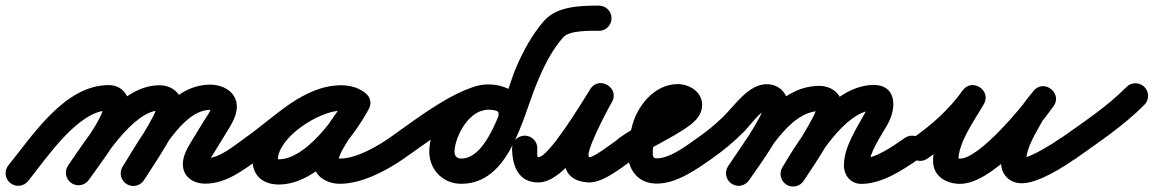

<svg xmlns="http://www.w3.org/2000/svg" viewBox="-59 -606 4116 685"><path d="M-22.3 47C-3 62.6 25.3 59.6 41 40.3C107.3 -41.6 219.7 -212.4 328.9 -212.4C330.7 -212.4 325.3 -213.2 323.6 -214C319.3 -216.1 315.7 -219.5 313.3 -223.5C312.6 -224.7 311 -229.8 311 -229.1C311 -185.3 215.7 -61.3 184 -15.6C169.9 4.8 174.9 32.8 195.4 47C215.8 61.1 243.8 56.1 258 35.6C304.8 -31.9 401 -148.9 401 -229.1C401 -271.5 371.8 -302.4 328.9 -302.4C172.9 -302.4 60.1 -126.3 -29 -16.3C-44.6 3 -41.6 31.3 -22.3 47ZM195.4 47C215.8 61.1 243.8 56.1 258 35.6C308.1 -36.7 417.5 -211.8 510.3 -211.8C513.4 -211.8 504.5 -216.4 502.4 -220.9C501.6 -222.7 501 -228.4 501 -226.5C501 -199.3 400.6 -46.5 378.8 -11.5C365.6 9.6 372 37.3 393.1 50.5C414.2 63.6 441.9 57.2 455.1 36.1C455.1 36.1 455.1 36.1 455.1 36.1C489.2 -18.5 591 -161.7 591 -226.5C591 -272.5 554.2 -301.8 510.3 -301.8C367.2 -301.8 256.9 -120.8 184 -15.6C169.9 4.8 174.9 32.8 195.4 47ZM392.7 50.7C413.8 63.8 441.6 57.5 454.7 36.4C502.3 -39.6 590.3 -214 690.2 -214C702.1 -214 703.8 -208.3 698.7 -216.1C696.3 -219.8 696 -227.8 696 -225C696 -213.9 673.7 -183 667.6 -172.9C667.6 -172.9 667.6 -173 667.6 -173C667.6 -173 667.6 -173.1 667.6 -173.1C653.6 -150.2 639.6 -127.4 625.6 -104.5C625.6 -104.5 625.5 -104.4 625.5 -104.2C625.4 -104.1 625.3 -104 625.3 -104C609.7 -77.7 593.4 -51.5 593.4 -20C593.4 25.5 631.5 49.2 673.1 49.2C748.3 49.2 808.4 1 866.9 -40.2C887.2 -54.5 892.1 -82.6 877.8 -102.9C863.5 -123.2 835.4 -128.1 815.1 -113.8C775 -85.5 724.7 -40.8 673.1 -40.8C663.6 -40.8 677 -37.7 681.1 -29.2C682.9 -25.6 683.4 -17.4 683.4 -20C683.4 -30.7 697.6 -49.4 702.7 -58.1C702.7 -58.1 702.6 -57.9 702.5 -57.8C702.5 -57.6 702.4 -57.5 702.4 -57.5C716.4 -80.3 730.4 -103.2 744.4 -126C744.4 -126 744.4 -126.1 744.4 -126.1C744.4 -126.1 744.4 -126.1 744.4 -126.1C762.3 -155.5 786 -189.3 786 -225C786 -278 737.5 -304 690.2 -304C542 -304 447.2 -121.3 378.5 -11.4C365.3 9.7 371.7 37.5 392.7 50.7Z M804 -51.3C818.2 -30.9 846.3 -25.9 866.7 -40C951.6 -99.1 1051.7 -211.8 1158.6 -211.8C1168.5 -211.8 1179.6 -210.3 1187.8 -204.4C1211.1 -187.8 1235.6 -199.5 1248.2 -219C1260.7 -238.4 1261.3 -265.6 1236.6 -279.9C1210.5 -295.1 1187.9 -301.1 1157.3 -301.1C1030.4 -301.1 842.1 -169.2 842.1 -34.2C842.1 22.9 881.8 52.3 935.7 52.3C1071.2 52.3 1197.5 -108.7 1256.5 -216.4C1270.9 -242.7 1258.3 -266.7 1238.6 -277.5C1218.9 -288.3 1192 -285.9 1177.5 -259.6C1140.4 -191.8 1058.3 -109.2 1058.3 -31.6C1058.3 21.7 1105.8 49.7 1154 49.7C1230.9 49.7 1320.1 3 1381.8 -40.1C1402.2 -54.4 1407.1 -82.5 1392.9 -102.8C1378.6 -123.2 1350.5 -128.1 1330.2 -113.9C1284.7 -82 1211.1 -40.3 1154 -40.3C1145.8 -40.3 1141.3 -45.5 1145.7 -39.1C1147.2 -36.9 1148.3 -29 1148.3 -31.6C1148.3 -68.7 1233.1 -173.7 1256.5 -216.4C1270.9 -242.7 1258.3 -266.6 1238.6 -277.4C1218.9 -288.3 1191.9 -285.9 1177.5 -259.6C1137 -185.6 1030.9 -37.7 935.7 -37.7C933.1 -37.7 930.5 -37.8 928 -38.1C922.3 -38.7 932.1 -26.7 932.1 -34.2C932.1 -117.3 1081.8 -211.1 1157.3 -211.1C1172.7 -211.1 1179.3 -209.1 1191.4 -202.1C1216.2 -187.7 1240 -198.3 1251.8 -216.6C1263.6 -235 1263.4 -261 1240.2 -277.6C1216.5 -294.5 1187.5 -301.8 1158.6 -301.8C1023.4 -301.8 919.2 -186.1 815.3 -114C794.9 -99.8 789.9 -71.7 804 -51.3Z M1319.1 -51.3C1333.3 -30.9 1361.3 -25.9 1381.7 -40.1C1440.9 -81.3 1619 -214.8 1683.3 -214.8C1688.3 -214.8 1720.1 -213.5 1719.4 -203.5C1717.3 -173.5 1738.7 -157 1761.2 -155.4C1783.6 -153.9 1807.1 -167.3 1809.2 -197.2C1814.3 -270.2 1747.1 -304.8 1683.3 -304.8C1567.4 -304.8 1480.2 -180.2 1472.8 -74.3C1468 -5.9 1517.5 49.7 1586.9 49.7C1757 49.7 1803.4 -178.3 1853.9 -303C1878.2 -363 1906.8 -423.3 1949.8 -472.3C1973.1 -499 2047 -495.9 2078 -496C2102.8 -496 2122.9 -516.2 2122.8 -541.1C2122.7 -565.9 2102.5 -586 2077.7 -586C2077.7 -586 2077.7 -586 2077.7 -586C2012.9 -585.7 1928.5 -584.6 1882.1 -531.7C1839.3 -482.8 1808.3 -425 1782.6 -365.8C1747.9 -285.9 1692.9 -40.3 1586.9 -40.3C1569.6 -40.3 1561.4 -51.2 1562.6 -68.1C1566.6 -125.5 1616.4 -214.8 1683.3 -214.8C1688.5 -214.8 1720.1 -213.4 1719.4 -203.5C1717.3 -173.5 1738.7 -157 1761.2 -155.4C1783.6 -153.9 1807.1 -167.3 1809.2 -197.2C1814.3 -270.1 1747.1 -304.8 1683.3 -304.8C1581.3 -304.8 1414.5 -172.6 1330.3 -113.9C1309.9 -99.7 1304.9 -71.7 1319.1 -51.3Z M1768 -77C1768 -77 1768 -77 1768 -77C1768 -15.6 1790 45 1861 45C1962.8 45 2071.4 -158.2 2123 -240C2138.9 -265 2127.3 -289.5 2107.9 -301.4C2088.6 -313.2 2061.5 -312.5 2046.3 -287C2004.7 -217.2 1863 36.1 2040.8 44.9C2040.8 44.9 2041.3 45 2041.9 45C2042.4 45 2043 45 2043 45C2095.7 45 2161.9 -10.8 2203.8 -40.1C2224.2 -54.4 2229.1 -82.5 2214.9 -102.8C2200.6 -123.2 2172.5 -128.1 2152.2 -113.9C2129 -97.6 2061.2 -45 2043 -45C2043 -45 2043.6 -45 2044.1 -45C2044.7 -45 2045.3 -44.9 2045.2 -44.9C2019.1 -46.2 2108.7 -215.9 2123.7 -241C2138.8 -266.4 2127.5 -290.7 2108.5 -302.4C2089.5 -314 2062.8 -313.1 2047 -288C2016.3 -239.4 1899.4 -45 1861 -45C1856.2 -45 1858 -64.7 1858 -77C1858 -101.9 1837.9 -122 1813 -122C1788.1 -122 1768 -101.9 1768 -77Z M2139.1 -51.3C2153.3 -30.9 2181.4 -25.9 2201.7 -40.1C2260.2 -80.9 2379.7 -132 2422.6 -177.2C2436.9 -192.3 2446 -211 2446 -232C2446 -277.8 2400.8 -306 2359 -306C2273.9 -306 2210.2 -223.8 2194 -147.3C2194 -147.3 2194.2 -148.3 2194.5 -149.2C2194.7 -150.2 2195 -151.2 2195 -151.1C2186.3 -122.7 2180 -96.2 2180 -66C2180 -2.3 2215.6 49 2284 49C2355.3 49 2425 -1.1 2480.8 -40.1C2501.2 -54.4 2506.1 -82.5 2491.9 -102.8C2477.6 -123.2 2449.5 -128.1 2429.2 -113.9C2429.2 -113.9 2429.2 -113.9 2429.2 -113.9C2392.2 -87.9 2332.4 -41 2284 -41C2268.6 -41 2270 -52.2 2270 -66C2270 -87.1 2275 -105.1 2281 -124.9C2281 -124.9 2281.3 -125.8 2281.5 -126.8C2281.8 -127.7 2282 -128.6 2282 -128.7C2289 -161.6 2318.9 -216 2359 -216C2367.4 -216 2359.4 -215 2356.8 -225.7C2355.8 -229.5 2356 -232.5 2356 -232C2356 -232.7 2356.1 -233.4 2356.1 -234.1C2356.3 -235.5 2356.6 -236.7 2357.2 -238.1C2358.3 -241.1 2340 -226.5 2335.8 -223.9C2273.7 -186.8 2210 -155.6 2150.3 -113.9C2129.9 -99.7 2124.9 -71.6 2139.1 -51.3Z M2480.7 -40.1C2480.7 -40.1 2480.7 -40.1 2480.7 -40.1C2521.4 -68.4 2559.4 -100.1 2594.4 -135.2C2616.6 -157.4 2645.9 -200.8 2673.8 -214.8C2674.7 -215.2 2675.6 -215.6 2676.6 -215.6C2678.2 -215.6 2673.3 -216.4 2671.8 -217.2C2667.7 -219.5 2664.2 -227.9 2664.2 -224C2664.2 -191.8 2564.8 -50.6 2539.1 -13.7C2524.9 6.7 2529.9 34.7 2550.3 48.9C2570.7 63.1 2598.7 58.1 2612.9 37.7C2612.9 37.7 2612.9 37.7 2612.9 37.7C2652.6 -19.2 2754.2 -156.2 2754.2 -224C2754.2 -269.5 2723.6 -305.6 2676.6 -305.6C2610.3 -305.6 2561.9 -228.4 2518.6 -186.9C2490.8 -160.2 2460.9 -135.9 2429.3 -113.9C2408.9 -99.7 2403.9 -71.7 2418.1 -51.3C2432.3 -30.9 2460.3 -25.9 2480.7 -40.1ZM2612.9 37.7C2612.9 37.7 2612.9 37.7 2612.9 37.7C2669.4 -43.4 2755.4 -209.6 2864.1 -209.6C2869 -209.6 2859.1 -214 2856.9 -219.8C2856.3 -221.5 2855.8 -226.9 2855.8 -225.1C2855.8 -197.6 2759.3 -50.4 2733.3 -10.6C2719.7 10.2 2725.6 38.1 2746.4 51.7C2767.2 65.3 2795.1 59.4 2808.7 38.6C2808.7 38.6 2808.7 38.6 2808.7 38.6C2846.1 -18.7 2945.8 -161.1 2945.8 -225.1C2945.8 -271.3 2907.6 -299.6 2864.1 -299.6C2710 -299.6 2616.5 -124.8 2539.1 -13.7C2524.9 6.7 2529.9 34.7 2550.3 48.9C2570.7 63.1 2598.7 58.1 2612.9 37.7ZM2809.3 37.6C2809.3 37.6 2809.3 37.6 2809.3 37.6C2854.2 -37.8 2954.8 -209.3 3056.6 -212.9C3059.6 -213 3053.8 -208.8 3044.2 -222.4C3033.4 -237.7 3044.6 -235.5 3030.5 -209.3C2999.4 -151.3 2951.9 -83.2 2951.9 -16.1C2951.9 20.2 2976 50 3014 50C3088 50 3161.9 0.4 3220.5 -39.9C3241 -54 3246.2 -82 3232.1 -102.5C3218 -123 3190 -128.2 3169.5 -114.1C3169.5 -114.1 3169.5 -114.1 3169.5 -114.1C3128.8 -86.1 3066.2 -40 3014 -40C3014.5 -40 3014.9 -40 3015.4 -39.9C3027.3 -39 3039.4 -29.2 3041.7 -17.3C3041.8 -16.7 3041.9 -15.9 3041.9 -16.1C3041.9 -63.4 3086.9 -123.9 3109.9 -166.7C3140.6 -224 3139.1 -305.9 3053.4 -302.9C2908.9 -297.7 2797.4 -118.3 2732 -8.5C2719.3 12.8 2726.2 40.5 2747.6 53.2C2768.9 65.9 2796.6 58.9 2809.3 37.6Z M3186.9 -51.5C3201 -31 3229 -25.8 3249.5 -39.9C3324.8 -91.7 3395.5 -156.2 3448.7 -230.9C3465.2 -254.1 3453.3 -278.6 3433.7 -291.1C3414.2 -303.5 3387 -304 3372.9 -279.3C3330.8 -205.3 3269.9 -118.9 3269.9 -31.7C3269.9 23.1 3317 49.9 3366.2 49.9C3479.1 49.9 3638.5 -140.9 3699.7 -226.9C3716.6 -250.7 3707.7 -275.7 3690 -288.9C3672.4 -302.2 3646 -303.9 3627.8 -281C3612 -261.2 3594.5 -241.4 3581.9 -219.3C3581.9 -219.3 3581.8 -219 3581.6 -218.8C3581.5 -218.5 3581.3 -218.2 3581.3 -218.2C3550.2 -159.9 3512 -98.5 3512 -30.3C3512 -16.2 3514.5 -2.1 3520.9 10.5C3520.9 10.5 3521.1 10.8 3521.3 11.1C3521.5 11.5 3521.6 11.8 3521.6 11.8C3532.8 32 3554.1 47.8 3586.4 47.8C3644.8 47.8 3731.7 -7.9 3777.8 -40.1C3798.2 -54.4 3803.1 -82.5 3788.9 -102.8C3774.6 -123.2 3746.5 -128.1 3726.2 -113.9C3726.2 -113.9 3726.2 -113.9 3726.2 -113.9C3696.5 -93.1 3615.6 -42.2 3586.4 -42.2C3581.1 -42.2 3595.5 -36.8 3599.4 -32.1C3600.3 -31 3601 -29.9 3601.8 -28.7C3602.3 -27.9 3603.4 -25.5 3603.1 -26.3C3602.4 -28.2 3601.3 -30.1 3600.4 -31.8C3600.4 -31.8 3600.5 -31.5 3600.7 -31.1C3600.9 -30.8 3601.1 -30.5 3601.1 -30.5C3600.7 -31.2 3601.8 -29 3602 -28.2C3602.4 -26.9 3602 -30 3602 -30.3C3602 -80.6 3637.4 -132.2 3660.7 -175.8C3660.7 -175.8 3660.5 -175.5 3660.4 -175.2C3660.2 -175 3660.1 -174.7 3660.1 -174.7C3670.3 -192.6 3685.3 -208.8 3698.2 -225C3716.4 -247.8 3706.9 -273.2 3688.6 -287C3670.3 -300.8 3643.2 -302.9 3626.3 -279.1C3587.6 -224.6 3434.5 -40.1 3366.2 -40.1C3361.7 -40.1 3351.8 -44.3 3355.7 -40.2C3357.9 -38 3359.4 -35.1 3359.9 -32C3359.9 -31.9 3359.9 -31.8 3359.9 -31.7C3359.9 -98.9 3417.9 -176.5 3451.1 -234.7C3465.2 -259.5 3454.5 -283.2 3436.2 -294.9C3417.9 -306.6 3391.9 -306.3 3375.3 -283.1C3328.3 -217 3265.1 -159.9 3198.5 -114.1C3178 -100 3172.8 -72 3186.9 -51.5Z M3714.3 -49.6C3728.7 -29.3 3756.8 -24.6 3777.1 -39C3861.4 -98.9 3951.3 -158.5 4024.1 -232.4C4041.5 -250.2 4041.3 -278.7 4023.6 -296.1C4005.8 -313.5 3977.3 -313.3 3959.9 -295.6C3959.9 -295.6 3959.9 -295.6 3959.9 -295.6C3891 -225.5 3804.9 -169.2 3724.9 -112.3C3704.7 -97.9 3699.9 -69.9 3714.3 -49.6Z"/></svg>

Font: FRB American Cursive Guidelines Black
Style: Bold Italic
Weight: 900
Italic angle: -25°
Version: Version 2.0;Modular Font Editor K font №1